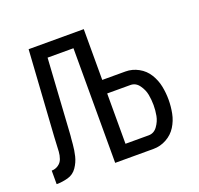

<svg xmlns="http://www.w3.org/2000/svg" viewBox="-99 -638 773 746"><g transform="rotate(-20 287.5 -265.0)"><path d="M14 0V-56Q29 -56 41.5 -64.5Q54 -73 59 -87Q64 -101 65 -116Q66 -131 66.5 -145.5Q67 -160 68 -175L91 -530H319V-320H415Q443 -320 468.5 -306Q494 -292 509 -267.5Q524 -243 529.5 -215.5Q535 -188 535 -160Q535 -132 529.5 -104Q524 -76 509 -52Q494 -28 468.5 -14Q443 0 415 0H256V-474H149L130 -171L129 -157L128 -148L126 -124Q124 -100 118.5 -77Q113 -54 99 -33.5Q85 -13 61.5 -6.5Q38 0 14 0ZM319 -56H415Q437 -56 451 -75.5Q465 -95 469 -116.5Q473 -138 473 -160Q473 -182 469 -203.5Q465 -225 451 -244.5Q437 -264 415 -264H319Z"/></g></svg>

Font: Jozsika Light
Style: Regular
Weight: 300
Monospace: yes
Designer: Belleve Invis
Foundry: Belleve Invis
Version: 2.1.0